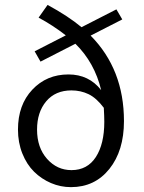

<svg xmlns="http://www.w3.org/2000/svg" viewBox="-20 -750 585 782"><path d="M130.9 -222.2Q130.9 -148.9 171.6 -103Q212.4 -57.1 271 -57.1Q335.9 -57.1 370.4 -110.4Q404.8 -163.6 404.8 -253.9Q404.8 -274.9 402.8 -311Q372.6 -351.1 340.6 -366.5Q308.6 -381.8 271 -381.8Q205.6 -381.8 168.2 -337.4Q130.9 -293 130.9 -222.2ZM269 12.2Q226.6 12.2 187.7 -4.4Q148.9 -21 118.9 -50.5Q88.9 -80.1 71 -124.8Q53.2 -169.4 53.2 -222.2Q53.2 -322.8 111.6 -384.8Q169.9 -446.8 258.8 -446.8Q342.3 -446.8 392.1 -382.8Q365.2 -495.1 287.1 -571.8L145 -499L121.1 -541L248 -606Q195.3 -647 137.2 -678.2L173.8 -730Q258.3 -684.1 312 -639.2L454.1 -711.9L478 -670.9L349.1 -605Q484.9 -467.8 484.9 -256.8Q484.9 -136.2 425.5 -62Q366.2 12.2 269 12.2Z"/></svg>

Font: Source Sans Pro
Style: Regular
Weight: 400
Designer: Paul D. Hunt
Foundry: Adobe Systems Incorporated
Version: Version 3.006;hotconv 1.0.111;makeotfexe 2.5.65597